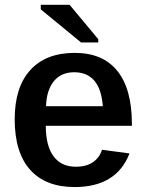

<svg xmlns="http://www.w3.org/2000/svg" viewBox="-20 -754 596 784"><path d="M167 -240.2Q167 -158.7 198.5 -116Q230 -73.2 289.6 -73.2Q332.5 -73.2 359.4 -91.6Q386.2 -109.9 396.5 -142.6L508.8 -127.4Q455.6 9.8 284.7 9.8Q166.5 9.8 103.3 -60.5Q40 -130.9 40 -267.1Q40 -397.9 103.8 -468Q167.5 -538.1 285.2 -538.1Q399.9 -538.1 459.2 -464.4Q518.6 -390.6 518.6 -247.1V-240.2ZM399.9 -320.3Q394.5 -390.6 365 -424.8Q335.4 -459 283.2 -459Q229.5 -459 199.7 -422.1Q169.9 -385.3 168 -320.3ZM381.3 -593.8V-580.6H311L146.5 -715.8V-734.4H264.2Z"/></svg>

Font: Arimo SemiBold
Style: Regular
Weight: 600
Designer: Steve Matteson
Foundry: Monotype Imaging Inc.
Version: Version 1.33